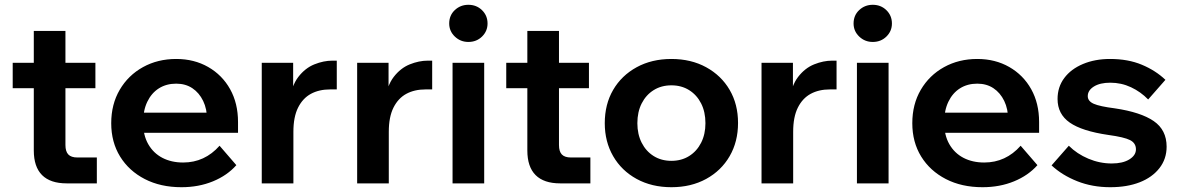

<svg xmlns="http://www.w3.org/2000/svg" viewBox="-20 -765 4925 801"><path d="M384 0H258Q190 0 155.5 -34.5Q121 -69 121 -137V-636H253V-160Q253 -133 265 -120.5Q277 -108 303 -108H384ZM378 -397H33V-503H378Z M896 -157 966 -76Q928 -33 868.5 -8.5Q809 16 737 16Q650 16 584 -18Q518 -52 481 -112Q444 -172 444 -251Q444 -330 479.5 -390.5Q515 -451 576.5 -485Q638 -519 715 -519Q790 -519 848.5 -485.5Q907 -452 940 -393Q973 -334 973 -256V-250H844V-264Q844 -310 827.5 -344Q811 -378 782.5 -397Q754 -416 715 -416Q674 -416 643 -396.5Q612 -377 594.5 -340.5Q577 -304 577 -254Q577 -201 598.5 -163.5Q620 -126 657.5 -106.5Q695 -87 744 -87Q834 -87 896 -157ZM973 -211H529V-295H957L973 -256Z M1385 -512V-392H1358Q1311 -392 1277 -373.5Q1243 -355 1223.5 -316Q1204 -277 1204 -215V0H1072V-503H1203V-340H1187Q1196 -407 1224.5 -444Q1253 -481 1291.5 -496.5Q1330 -512 1367 -512Z M1783 -512V-392H1756Q1709 -392 1675 -373.5Q1641 -355 1621.5 -316Q1602 -277 1602 -215V0H1470V-503H1601V-340H1585Q1594 -407 1622.5 -444Q1651 -481 1689.5 -496.5Q1728 -512 1765 -512Z M2000 0H1868V-503H2000ZM1934 -590Q1901 -590 1877.5 -612.5Q1854 -635 1854 -667Q1854 -701 1877.5 -723Q1901 -745 1934 -745Q1968 -745 1991 -722.5Q2014 -700 2014 -667Q2014 -635 1991 -612.5Q1968 -590 1934 -590Z M2443 0H2317Q2249 0 2214.5 -34.5Q2180 -69 2180 -137V-636H2312V-160Q2312 -133 2324 -120.5Q2336 -108 2362 -108H2443ZM2437 -397H2092V-503H2437Z M2781 16Q2699 16 2636 -18.5Q2573 -53 2538 -113.5Q2503 -174 2503 -251Q2503 -330 2538 -390Q2573 -450 2636 -484.5Q2699 -519 2781 -519Q2863 -519 2926 -484.5Q2989 -450 3024 -390Q3059 -330 3059 -252Q3059 -174 3024 -113.5Q2989 -53 2926 -18.5Q2863 16 2781 16ZM2781 -94Q2823 -94 2855 -114Q2887 -134 2905 -169.5Q2923 -205 2923 -251Q2923 -298 2905 -333.5Q2887 -369 2855 -389Q2823 -409 2781 -409Q2739 -409 2707 -389Q2675 -369 2657 -333.5Q2639 -298 2639 -251Q2639 -205 2657 -169.5Q2675 -134 2707 -114Q2739 -94 2781 -94Z M3470 -512V-392H3443Q3396 -392 3362 -373.5Q3328 -355 3308.5 -316Q3289 -277 3289 -215V0H3157V-503H3288V-340H3272Q3281 -407 3309.5 -444Q3338 -481 3376.5 -496.5Q3415 -512 3452 -512Z M3687 0H3555V-503H3687ZM3621 -590Q3588 -590 3564.5 -612.5Q3541 -635 3541 -667Q3541 -701 3564.5 -723Q3588 -745 3621 -745Q3655 -745 3678 -722.5Q3701 -700 3701 -667Q3701 -635 3678 -612.5Q3655 -590 3621 -590Z M4238 -157 4308 -76Q4270 -33 4210.5 -8.5Q4151 16 4079 16Q3992 16 3926 -18Q3860 -52 3823 -112Q3786 -172 3786 -251Q3786 -330 3821.5 -390.5Q3857 -451 3918.5 -485Q3980 -519 4057 -519Q4132 -519 4190.5 -485.5Q4249 -452 4282 -393Q4315 -334 4315 -256V-250H4186V-264Q4186 -310 4169.5 -344Q4153 -378 4124.5 -397Q4096 -416 4057 -416Q4016 -416 3985 -396.5Q3954 -377 3936.5 -340.5Q3919 -304 3919 -254Q3919 -201 3940.5 -163.5Q3962 -126 3999.5 -106.5Q4037 -87 4086 -87Q4176 -87 4238 -157ZM4315 -211H3871V-295H4299L4315 -256Z M4367 -75 4439 -157Q4473 -123 4520.5 -103Q4568 -83 4618 -83Q4664 -83 4691.5 -100Q4719 -117 4719 -142Q4719 -168 4694.5 -180.5Q4670 -193 4604 -202Q4494 -218 4443 -253.5Q4392 -289 4392 -352Q4392 -402 4420 -439.5Q4448 -477 4498 -498Q4548 -519 4611 -519Q4686 -519 4743.5 -495Q4801 -471 4842 -432L4770 -350Q4739 -382 4698.5 -401Q4658 -420 4612 -420Q4569 -420 4543.5 -404Q4518 -388 4518 -364Q4518 -343 4543 -332Q4568 -321 4631 -313Q4739 -297 4793 -260Q4847 -223 4847 -153Q4847 -102 4817 -63.5Q4787 -25 4734.5 -4.5Q4682 16 4612 16Q4537 16 4474 -9Q4411 -34 4367 -75Z"/></svg>

Font: Wix Madefor Display
Style: Bold
Weight: 700
Designer: Dalton Maag Ltd
Foundry: Dalton Maag Ltd
Version: Version 3.100